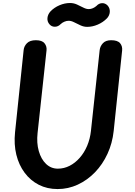

<svg xmlns="http://www.w3.org/2000/svg" viewBox="-20 -1278 922 1308"><path d="M372.5 10Q301.5 10 244.2 -19.2Q187 -48.5 147.8 -101.2Q108.5 -154 91.2 -224.2Q74 -294.5 82.5 -377L141 -936.5Q143.5 -963 163.5 -983.5Q183.5 -1004 224.5 -1004Q266.5 -1004 283.2 -983.2Q300 -962.5 297 -935L236 -372Q228.5 -304 244.2 -248.8Q260 -193.5 293.8 -161.2Q327.5 -129 374 -129Q416.5 -129 454.5 -148.5Q492.5 -168 523.2 -203Q554 -238 573.8 -284.8Q593.5 -331.5 599.5 -386L659 -936.5Q662 -963 681 -983.5Q700 -1004 737 -1004Q781 -1004 798 -983.8Q815 -963.5 812 -934L754.5 -386Q745.5 -302 712.2 -230Q679 -158 627 -104.2Q575 -50.5 509.8 -20.2Q444.5 10 372.5 10ZM317.5 -1112Q301 -1130.5 303.2 -1155.2Q305.5 -1180 324 -1200.5Q349.5 -1227 385.2 -1242.2Q421 -1257.5 457 -1257.5Q482 -1257.5 504.5 -1247.2Q527 -1237 547.2 -1226.5Q567.5 -1216 584.5 -1216Q599 -1216 613 -1222.2Q627 -1228.5 637.5 -1238Q653.5 -1255.5 675 -1256.5Q696.5 -1257.5 713 -1240.5Q729.5 -1222 728 -1197Q726.5 -1172 708 -1152.5Q682 -1126 646 -1110.5Q610 -1095 574 -1095Q550.5 -1095 528 -1105.5Q505.5 -1116 485.2 -1126.2Q465 -1136.5 448 -1136.5Q433.5 -1136.5 418.8 -1130.2Q404 -1124 393 -1113.5Q376 -1096 354 -1095.8Q332 -1095.5 317.5 -1112Z"/></svg>

Font: Edu SA Hand
Style: Bold
Weight: 700
Designer: Tina and Corey Anderson, Eben Sorkin, Mirko Velimirovic
Foundry: Google for Education
Version: Version 2.000